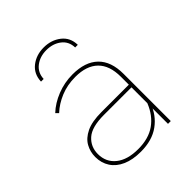

<svg xmlns="http://www.w3.org/2000/svg" viewBox="-200 -845 974 974"><g transform="rotate(-45 287.0 -358.5)"><path d="M445 0V-123V-140V-338Q445 -419 403 -460Q361 -501 281 -501Q223 -501 175 -481Q127 -461 93 -429L79 -443Q116 -478 169 -499Q222 -520 280 -520Q370 -520 417.5 -474Q465 -428 465 -339V0ZM248 3Q190 3 149 -15Q108 -33 86.5 -66Q65 -99 65 -142Q65 -179 82.5 -210.5Q100 -242 140 -261.5Q180 -281 249 -281H456V-262H248Q160 -262 122.5 -228.5Q85 -195 85 -143Q85 -85 128 -50.5Q171 -16 248 -16Q323 -16 371.5 -50.5Q420 -85 445 -148L455 -135Q434 -73 381.5 -35Q329 3 248 3ZM141 -607Q143 -660 181 -690Q219 -720 273 -720Q327 -720 365.5 -690Q404 -660 405 -607H386Q385 -651 352.5 -676Q320 -701 273 -701Q227 -701 194.5 -676Q162 -651 160 -607Z"/></g></svg>

Font: Montserrat Thin Thin
Style: Regular
Weight: 250
Version: Version 9.000